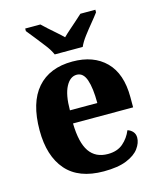

<svg xmlns="http://www.w3.org/2000/svg" viewBox="-116 -848 780 941"><g transform="rotate(-15 274.5 -378.0)"><path d="M294 10Q167 10 104 -62.5Q41 -135 41 -265Q41 -406 104 -478Q167 -550 283 -550Q390 -550 451.5 -488.5Q513 -427 513 -308V-256H208Q210 -158 241.5 -112.5Q273 -67 335 -67Q383 -67 412.5 -92.5Q442 -118 457 -155Q473 -150 483.5 -138Q494 -126 494 -108Q494 -81 474 -53.5Q454 -26 410 -8Q366 10 294 10ZM349 -322Q349 -398 334.5 -440Q320 -482 287 -482Q253 -482 231.5 -441Q210 -400 210 -322ZM209 -606Q199 -629 179 -655.5Q159 -682 138 -708Q117 -734 102 -753V-766H179Q190 -755 208.5 -738.5Q227 -722 246.5 -705Q266 -688 280 -674Q294 -688 313.5 -705Q333 -722 351.5 -738.5Q370 -755 382 -766H458V-753Q444 -734 422.5 -708Q401 -682 381 -655.5Q361 -629 351 -606Z"/></g></svg>

Font: Noto Serif Myanmar SemiCondensed ExtraBold
Style: Regular
Weight: 800
Width: 4
Designer: Ben Mitchell and the Monotype Design Team
Foundry: Monotype Imaging Inc.
Version: Version 2.106; ttfautohint (v1.8.4.7-5d5b)